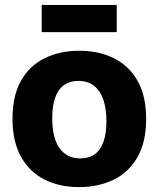

<svg xmlns="http://www.w3.org/2000/svg" viewBox="-20 -749 646 783"><path d="M303 14Q222 14 161 -17Q100 -48 65.5 -110Q31 -172 31 -265Q31 -358 65.5 -419.5Q100 -481 162 -511.5Q224 -542 303 -542Q384 -542 445.5 -511Q507 -480 541.5 -418.5Q576 -357 576 -264Q576 -169 540 -107Q504 -45 442 -15.5Q380 14 303 14ZM307 -103Q343 -103 366.5 -120Q390 -137 402 -171Q414 -205 414 -254Q414 -307 401 -343.5Q388 -380 363 -399.5Q338 -419 299 -419Q265 -419 241 -402Q217 -385 205 -351Q193 -317 193 -267Q193 -186 223 -144.5Q253 -103 307 -103ZM150 -618V-729H456V-618Z"/></svg>

Font: Bricolage Grotesque 24pt ExtraBold
Style: Regular
Weight: 800
Designer: Mathieu Triay
Foundry: Atelier Triay
Version: Version 1.001;gftools[0.9.33.dev8+g029e19f]